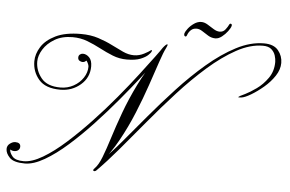

<svg xmlns="http://www.w3.org/2000/svg" viewBox="-136 -712 1187 787"><g transform="rotate(5 457.5 -318.5)"><path d="M286 3Q280 8 275 5.5Q270 3 279 -6Q294 -21 307 -54.5Q320 -88 335 -136Q350 -184 371 -241.5Q392 -299 422.5 -361Q453 -423 496 -484Q499 -488 503 -490.5Q507 -493 506 -489Q506 -488 486.5 -461Q467 -434 433 -390.5Q399 -347 355.5 -295Q312 -243 263.5 -191Q215 -139 166 -95.5Q117 -52 72 -26Q27 0 -8 0Q-54 0 -71 -17.5Q-88 -35 -88 -53Q-88 -67 -76.5 -75.5Q-65 -84 -55 -84Q-33 -84 -33 -67Q-33 -58 -39.5 -52.5Q-46 -47 -56 -47Q-63 -47 -68 -49.5Q-73 -52 -73 -52Q-73 -39 -60.5 -24Q-48 -9 -14 -9Q20 -9 64 -35Q108 -61 156.5 -104.5Q205 -148 254 -200Q303 -252 347.5 -305.5Q392 -359 427.5 -405.5Q463 -452 486 -483Q509 -514 513 -521Q519 -529 524.5 -534Q530 -539 532 -537Q534 -535 527 -521Q518 -504 504 -462.5Q490 -421 471 -365Q452 -309 427 -248Q402 -187 370.5 -130Q339 -73 300 -29Q294 -23 295.5 -26.5Q297 -30 302 -37Q307 -44 310 -47Q341 -76 383 -126Q425 -176 475 -235.5Q525 -295 580.5 -355Q636 -415 694.5 -465Q753 -515 811.5 -545.5Q870 -576 926 -576Q966 -576 984.5 -553.5Q1003 -531 1003 -502Q1003 -475 985.5 -448.5Q968 -422 942 -400Q916 -378 891.5 -363.5Q867 -349 853 -347Q844 -346 840.5 -346.5Q837 -347 847 -353Q847 -353 866.5 -362.5Q886 -372 912 -390.5Q938 -409 958 -437.5Q978 -466 978 -504Q978 -516 973.5 -530.5Q969 -545 957 -555.5Q945 -566 922 -566Q870 -566 813.5 -535Q757 -504 699 -453Q641 -402 584 -339.5Q527 -277 473.5 -212.5Q420 -148 372.5 -92Q325 -36 286 3ZM110 -314Q49 -314 21.5 -346Q-6 -378 -6 -421Q-6 -451 12.5 -480.5Q31 -510 71 -529.5Q111 -549 175 -549Q215 -549 247 -538.5Q279 -528 304.5 -515Q330 -502 353 -491.5Q376 -481 398 -481Q420 -481 440 -491.5Q460 -502 464 -506Q469 -510 470 -508Q471 -506 469 -501Q468 -498 458 -488Q448 -478 427 -469.5Q406 -461 371 -461Q340 -461 312.5 -472Q285 -483 258.5 -497Q232 -511 203.5 -522Q175 -533 142 -533Q99 -533 68.5 -515Q38 -497 22 -471Q6 -445 6 -421Q6 -384 30.5 -353.5Q55 -323 110 -323Q139 -323 163.5 -336.5Q188 -350 202.5 -372Q217 -394 217 -418Q217 -424 212.5 -433Q208 -442 206 -442Q206 -442 202 -438.5Q198 -435 191 -435Q185 -435 178.5 -439Q172 -443 172 -452Q172 -460 177.5 -464.5Q183 -469 190 -469Q204 -469 216 -457Q228 -445 228 -420Q228 -374 193 -344Q158 -314 110 -314ZM725 -579Q709 -579 695 -587.5Q681 -596 669 -604Q657 -612 645 -612Q631 -612 622 -603.5Q613 -595 609 -584Q606 -574 600.5 -576.5Q595 -579 597 -589Q599 -596 608.5 -608.5Q618 -621 632.5 -631Q647 -641 662 -641Q675 -641 688 -633Q701 -625 714.5 -616.5Q728 -608 740 -608Q755 -608 764 -620Q773 -632 776 -639Q779 -646 784 -644Q789 -642 787 -635Q785 -627 775 -613.5Q765 -600 751.5 -589.5Q738 -579 725 -579Z"/></g></svg>

Font: Kapakana
Style: Regular
Weight: 400
Designer: Kousuke Nagai
Version: Version 1.002